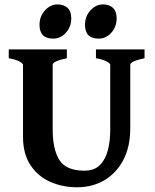

<svg xmlns="http://www.w3.org/2000/svg" viewBox="-20 -812 683 847"><path d="M617.7 -555.2Q554.7 -542 554.7 -525.9V-247.1Q554.7 -164.6 523.9 -106.2Q493.2 -47.9 440.2 -16.8Q387.2 14.2 319.8 14.2Q255.9 14.2 201.7 -9.8Q147.5 -33.7 114.5 -83.3Q81.5 -132.8 81.5 -209.5V-525.9Q81.5 -531.7 66.9 -540.3Q52.2 -548.8 18.6 -555.2V-594.2H274.9V-555.2Q212.4 -542 212.4 -525.9V-242.7Q212.4 -151.9 242.4 -105.5Q272.5 -59.1 352.1 -59.1Q396.5 -59.1 421.1 -84.2Q445.8 -109.4 456.1 -150.1Q466.3 -190.9 466.3 -237.3V-525.9Q466.3 -531.7 451.7 -540.3Q437 -548.8 403.3 -555.2V-594.2H617.7ZM294.4 -731Q294.4 -693.8 270.8 -667.7Q247.1 -641.6 214.8 -641.6Q154.3 -641.6 154.3 -702.6Q154.3 -740.2 178.5 -766.4Q202.6 -792.5 233.4 -792.5Q261.7 -792.5 278.1 -777.1Q294.4 -761.7 294.4 -731ZM494.6 -731Q494.6 -693.8 471.2 -667.7Q447.8 -641.6 415.5 -641.6Q355 -641.6 355 -702.6Q355 -740.2 379.2 -766.4Q403.3 -792.5 434.1 -792.5Q462.4 -792.5 478.5 -777.1Q494.6 -761.7 494.6 -731Z"/></svg>

Font: Namdhinggo ExtraBold
Style: Regular
Weight: 800
Designer: Victor Gaultney
Foundry: SIL International
Version: Version 3.001